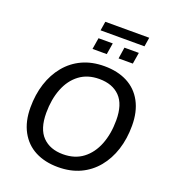

<svg xmlns="http://www.w3.org/2000/svg" viewBox="-173 -1116 1121 1253"><g transform="rotate(20 387.5 -489.5)"><path d="M374 9Q283 9 215.5 -26Q148 -61 110.5 -130Q73 -199 73 -296Q73 -386 97.5 -462Q122 -538 169 -595Q216 -652 283 -683Q350 -714 436 -714Q528 -714 595.5 -679Q663 -644 700 -575.5Q737 -507 737 -410Q737 -319 712.5 -243Q688 -167 641 -110Q594 -53 527 -22Q460 9 374 9ZM376 -81Q458 -81 514 -123.5Q570 -166 599 -240Q628 -314 628 -408Q628 -518 576.5 -571Q525 -624 433 -624Q352 -624 296 -582Q240 -540 211 -466Q182 -392 182 -298Q182 -187 234 -134Q286 -81 376 -81ZM331 -925 341 -988H646L636 -925ZM323 -793 336 -872H435L422 -793ZM504 -793 516 -872H616L603 -793Z"/></g></svg>

Font: Nunito Sans 12pt ExtraLight 12pt SemiBold
Style: Italic
Weight: 600
Italic angle: -9°
Version: Version 3.101;gftools[0.9.27]